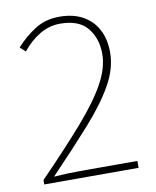

<svg xmlns="http://www.w3.org/2000/svg" viewBox="-76 -711 624 770"><g transform="rotate(-10 236.0 -326.0)"><path d="M42 0V-18Q150 -129 221 -210.5Q292 -292 327 -355.5Q362 -419 362 -476Q362 -538 327.5 -581Q293 -624 216 -624Q171 -624 131.5 -600Q92 -576 62 -538L40 -558Q75 -597 118 -624.5Q161 -652 218 -652Q274 -652 313.5 -630Q353 -608 373.5 -568.5Q394 -529 394 -476Q394 -411 356.5 -344.5Q319 -278 250 -200.5Q181 -123 86 -24Q113 -26 140 -27Q167 -28 194 -28H426V0Z"/></g></svg>

Font: SourceSans3VF
Style: Regular
Weight: 200
Designer: Paul D. Hunt
Foundry: Adobe
Version: Version 3.052;hotconv 1.1.0;makeotfexe 2.6.0